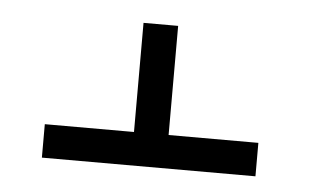

<svg xmlns="http://www.w3.org/2000/svg" viewBox="-31 -613 528 326"><g transform="rotate(5 232.5 -450.5)"><path d="M50 -329H414V-386H261V-572H202V-386H50Z"/></g></svg>

Font: Noto Serif Hebrew Condensed Medium
Style: Regular
Weight: 500
Width: 3
Designer: Monotype Design Team
Foundry: Monotype Imaging Inc.
Version: Version 2.004